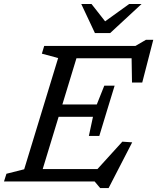

<svg xmlns="http://www.w3.org/2000/svg" viewBox="-40 -930 805 984"><path d="M258 -632.5 174.5 -655 186.5 -694.5H371L159.5 0H-19.5L-7 -39.5L84 -62.5ZM634 -659 655.5 -631.5H295L316 -694.5H654L708 -726H745.5L689 -507H636.5ZM473.5 34 445 0H103.5L124.5 -63.5H486L434 -35.5L587 -204L637.5 -200.5L516.5 34ZM469 -233.5H415.5L436.5 -331.5H204.5L224 -394.5H456L494.5 -491H547.5L508 -362ZM685.5 -909.5 524.5 -760.5H446.5L376.5 -909.5H429L506 -811.5H486L622 -909.5Z"/></svg>

Font: Newsreader 10pt
Style: Italic
Weight: 400
Italic angle: -17°
Version: Version 1.003